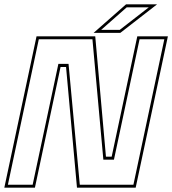

<svg xmlns="http://www.w3.org/2000/svg" viewBox="-32 -868 796 888"><path d="M4.5 -13.5H119L238 -572.5H285L337 -13.5H585L728 -686.5H613.5L495 -129.5H446L395.5 -686.5H147.5ZM-12 0 137 -700H408.5L458 -143.5H484.5L603 -700H744.5L595.5 0H324L273.5 -558H248L129.5 0ZM401 -716 551 -848H694.5L524.5 -716ZM436 -730H522L656 -834H554Z"/></svg>

Font: Tourney Thin
Style: Italic
Weight: 100
Italic angle: -12°
Designer: Tyler Finck
Foundry: Etcetera Type Co
Version: Version 1.015